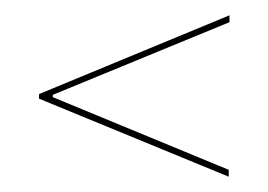

<svg xmlns="http://www.w3.org/2000/svg" viewBox="-20 -438 351 251"><path d="M279 -207 31 -309V-315L280 -418V-409L49 -314V-311L279 -216Z"/></svg>

Font: Moniqa SemBd Narrow Display
Style: Regular
Weight: 600
Width: 4
Designer: Rajesh Rajput
Foundry: Rajesh Rajput
Version: Version 1.000